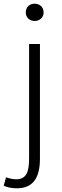

<svg xmlns="http://www.w3.org/2000/svg" viewBox="-58 -772 336 1043"><path d="M33 251C120 251 159 196 159 90V-533H100V88C100 155 89 202 30 202C9 202 -11 196 -25 191L-38 237C-21 245 6 251 33 251ZM130 -658C157 -658 179 -677 179 -704C179 -734 157 -752 130 -752C103 -752 82 -734 82 -704C82 -677 103 -658 130 -658Z"/></svg>

Font: Noto Sans JP Light
Style: Regular
Weight: 300
Designer: Ryoko NISHIZUKA (kana & ideographs); Paul D. Hunt (Latin, Greek & Cyrillic); Wenlong ZHANG (bopomofo); Sandoll Communica
Foundry: Adobe Systems Incorporated
Version: Version 1.004;PS 1.004;hotconv 1.0.82;makeotf.lib2.5.63406